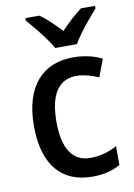

<svg xmlns="http://www.w3.org/2000/svg" viewBox="-87 -822 618 888"><g transform="rotate(-10 222.0 -378.0)"><path d="M208 -606H310C334 -651 389 -715 423 -754V-766H357C323 -740 293 -713 259 -677C227 -711 193 -744 162 -766H96V-754C131 -714 184 -650 208 -606ZM275 10C328 10 371 -1 406 -22V-110C369 -90 328 -77 280 -77C197 -77 154 -142 154 -268C154 -396 197 -462 282 -462C316 -462 353 -450 385 -437L416 -519C382 -537 333 -549 281 -549C140 -549 48 -456 48 -267C48 -78 136 10 275 10Z"/></g></svg>

Font: Noto Sans Lao SemiCondensed Medium
Style: Regular
Weight: 500
Width: 4
Designer: Monotype Design Team
Foundry: Monotype Imaging Inc.
Version: Version 2.003